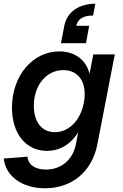

<svg xmlns="http://www.w3.org/2000/svg" viewBox="-25 -791 657 1027"><path d="M216 216C361 216 468 126 496 -20L589 -500H474L454 -396C436 -469 378 -516 292 -516C149 -516 39 -385 39 -215C39 -76 114 16 226 16C296 16 354 -20 393 -83L381 -20C365 63 303 116 221 116C163 116 125 90 122 47L-5 57C5 152 94 216 216 216ZM268 -84C199 -84 156 -138 156 -225C156 -335 223 -416 314 -416C399 -416 444 -344 423 -239C404 -145 343 -84 268 -84ZM473 -708 485 -771C396 -771 333 -726 319 -653L301 -560H435L452 -653H383C390 -689 421 -708 473 -708Z"/></svg>

Font: Uncut Sans Semibold Italic
Style: Regular
Weight: 600
Italic angle: -11°
Designer: Kasper Nordkvist
Foundry: UNCUT.wtf
Version: Version 1.304;Glyphs 3.2 (3246)